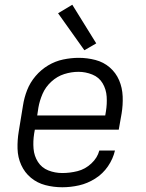

<svg xmlns="http://www.w3.org/2000/svg" viewBox="-20 -782 616 810"><path d="M243 8Q278 8 313.5 0Q349 -8 381.5 -28.5Q414 -49 435.5 -80.5Q457 -112 465 -147H399Q391 -116 365 -92Q339 -68 307 -60Q275 -52 243 -52Q212 -52 184 -63Q156 -74 140 -99Q124 -124 121.5 -155Q119 -186 124 -218L127 -235H481L493 -303Q499 -339 497.5 -375.5Q496 -412 482.5 -443.5Q469 -475 443 -497.5Q417 -520 382.5 -529Q348 -538 312 -538Q280 -538 246.5 -531Q213 -524 183 -506Q153 -488 130 -461Q107 -434 94.5 -402Q82 -370 77 -337L59 -227Q53 -191 54 -154.5Q55 -118 69.5 -86Q84 -54 110.5 -32Q137 -10 171.5 -1Q206 8 243 8ZM137 -295 142 -328Q147 -357 159.5 -386Q172 -415 196.5 -437.5Q221 -460 251 -469.5Q281 -479 311 -479Q341 -479 369.5 -467.5Q398 -456 413 -430.5Q428 -405 430 -374.5Q432 -344 427 -313L424 -295ZM336 -570 386 -599 285 -762 225 -726Z"/></svg>

Font: Iosevka Sparkle Light Oblique
Style: Regular
Weight: 300
Italic angle: -9°
Designer: Belleve Invis
Foundry: Belleve Invis
Version: Version 4.5.0; ttfautohint (v1.8.3)